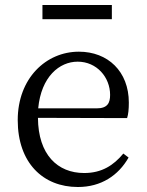

<svg xmlns="http://www.w3.org/2000/svg" viewBox="-20 -735 589 769"><path d="M428 -715H150V-658H428ZM133 -301C145 -428 218 -488 291 -488C368 -488 421 -425 421 -355C421 -323 411 -301 367 -301ZM489 -262C494 -277 496 -298 496 -324C496 -449 412 -528 296 -528C164 -528 51 -421 51 -254C51 -83 152 14 292 14C385 14 454 -32 495 -104L474 -120C435 -73 388 -42 317 -42C211 -42 133 -115 132 -263Z"/></svg>

Font: Noto Serif CJK JP
Style: Regular
Weight: 400
Designer: Ryoko NISHIZUKA 西塚涼子 (kana & ideographs); Frank Grießhammer (Latin, Greek & Cyrillic); Wenlong ZHANG 张文龙 (bopomofo); San
Foundry: Adobe Systems Incorporated
Version: Version 1.000;PS 1;hotconv 16.6.53;makeotf.lib2.5.65590